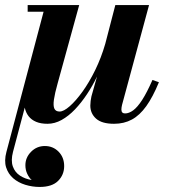

<svg xmlns="http://www.w3.org/2000/svg" viewBox="-55 -480 667 760"><path d="M548.5 -163.5 574 -154.5Q550 -96 524 -59.8Q498 -23.5 467 -6.8Q436 10 396.5 10Q348 10 325.2 -10.5Q302.5 -31 302.5 -62Q302.5 -70.5 303.8 -80.8Q305 -91 307 -99L329 -177Q311.5 -140.5 289.2 -107Q267 -73.5 241.8 -47Q216.5 -20.5 189 -5.2Q161.5 10 133 10Q106.5 10 88 2.2Q69.5 -5.5 58.2 -20Q47 -34.5 43 -54L-3.5 121Q-12.5 155.5 -4.2 178.8Q4 202 24.2 215.2Q44.5 228.5 70.5 232.5Q60 223.5 52.8 208Q45.5 192.5 45.5 174Q45.5 143.5 68 120.8Q90.5 98 122.5 98Q155 98 177 120.5Q199 143 199 177.5Q199 212 175 236Q151 260 102 260Q73 260 45.2 251.5Q17.5 243 -2.5 225.8Q-22.5 208.5 -30.8 182.5Q-39 156.5 -29.5 121L117.5 -433.5H54.5V-460H258.5L173 -149.5Q162 -110.5 158.5 -86Q155 -61.5 160.2 -50Q165.5 -38.5 181 -38.5Q197 -38.5 221 -59.5Q245 -80.5 271.5 -117.2Q298 -154 321.8 -202.5Q345.5 -251 361.5 -306L401.5 -460H535L428 -64.5Q427 -60 426.2 -55.2Q425.5 -50.5 425.5 -46.5Q425.5 -31 440 -31Q455.5 -31 472.2 -43.2Q489 -55.5 507.8 -84.5Q526.5 -113.5 548.5 -163.5Z"/></svg>

Font: Bodoni Moda 9pt
Style: Bold Italic
Weight: 700
Italic angle: -13°
Designer: Owen Earl
Foundry: indestructible type
Version: Version 2.004